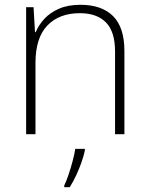

<svg xmlns="http://www.w3.org/2000/svg" viewBox="-20 -560 622 801"><path d="M316 -540Q404 -540 451.5 -493Q499 -446 499 -347V0H460V-345Q460 -428 422 -466.5Q384 -505 313 -505Q227 -505 177.5 -453.5Q128 -402 128 -297V0H89V-530H120L126 -426H129Q142 -457 166 -482.5Q190 -508 227 -524Q264 -540 316 -540ZM334 68Q329 92 319.5 118.5Q310 145 298 171Q286 197 271 221H248V214Q256 198 265.5 170Q275 142 283 112Q291 82 294 61H334Z"/></svg>

Font: Noto Sans Hebrew ExtraLight
Style: Regular
Weight: 250
Designer: Monotype Design Team
Foundry: Monotype Imaging Inc.
Version: Version 2.003